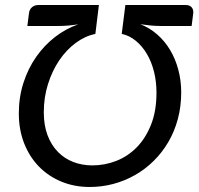

<svg xmlns="http://www.w3.org/2000/svg" viewBox="-20 -737 792 765"><path d="M337.5 8Q276 8 224.2 -13.5Q172.5 -35 135 -73.5Q97.5 -112 76.2 -166Q55 -220 55 -285Q55 -350 73.5 -407.2Q92 -464.5 124.2 -510.5Q156.5 -556.5 199.5 -589.8Q242.5 -623 292 -640Q272 -637 252 -635.2Q232 -633.5 213 -633.5H89L95.5 -684.5Q97 -699 107.2 -708Q117.5 -717 133 -717H374L360 -602Q319 -593.5 281.8 -566Q244.5 -538.5 216.2 -496.8Q188 -455 171.2 -402Q154.5 -349 154.5 -289.5Q154.5 -237.5 169.5 -198Q184.5 -158.5 210.8 -131.8Q237 -105 272.2 -91.5Q307.5 -78 348 -78Q397.5 -78 443.5 -96Q489.5 -114 525 -150.2Q560.5 -186.5 582 -240.8Q603.5 -295 603.5 -368Q603.5 -412 593.5 -451.8Q583.5 -491.5 565 -522.5Q546.5 -553.5 521 -574.5Q495.5 -595.5 465 -602L479.5 -717H720Q735.5 -717 743.5 -708Q751.5 -699 750 -684.5L743.5 -633.5H620Q600 -633.5 579.5 -635.5Q559 -637.5 539 -640.5Q575.5 -626.5 605.8 -600.2Q636 -574 657.2 -538.8Q678.5 -503.5 690.2 -460.2Q702 -417 702 -368.5Q702 -312.5 688.5 -262.5Q675 -212.5 650.5 -170.8Q626 -129 592.2 -95.8Q558.5 -62.5 518 -39.5Q477.5 -16.5 431.8 -4.2Q386 8 337.5 8Z"/></svg>

Font: Lato Medium
Style: Italic
Weight: 500
Italic angle: -7°
Designer: Lukasz Dziedzic
Foundry: tyPoland Lukasz Dziedzic
Version: Version 2.006; 2014-01-15